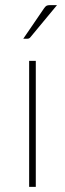

<svg xmlns="http://www.w3.org/2000/svg" viewBox="-20 -731 254 751"><path d="M120 -493V0H94V-493ZM203 -711 99 -585.5Q94.5 -579.5 87 -579.5H71L152 -698Q157 -705.5 161.5 -708.2Q166 -711 176 -711Z"/></svg>

Font: Lato ExtraLight
Style: Regular
Weight: 275
Designer: Lukasz Dziedzic with Adam Twardoch and Botio Nikoltchev
Foundry: tyPoland Lukasz Dziedzic
Version: Version 2.015; 2015-08-06; http://www.latofonts.com/